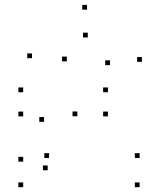

<svg xmlns="http://www.w3.org/2000/svg" viewBox="-20 -772 660 802"><path d="M179.2 -60.8V-80.8H159.2V-60.8ZM303 -286.4V-306.4H283V-286.4ZM259.3 -515.6V-535.6H239.3V-515.6ZM346.7 -615.5V-635.5H326.7V-615.5ZM439.5 -499.9V-519.9H419.5V-499.9ZM572.7 -513.7V-533.7H552.7V-513.7ZM343.6 -731.6V-751.6H323.6V-731.6ZM113.8 -528.9V-548.9H93.8V-528.9ZM164.1 -263.1V-283.1H144.1V-263.1ZM76.8 -96.8V-116.8H56.8V-96.8ZM76.8 10V-10H56.8V10ZM563.2 10V-10H543.2V10ZM563.2 -112.1V-132.1H543.2V-112.1ZM185.1 -112.1V-132.1H165.1V-112.1ZM430.8 -386.7V-406.7H410.8V-386.7ZM76.8 -386.7V-406.7H56.8V-386.7ZM76.8 -285.9V-305.9H56.8V-285.9ZM430.8 -285.9V-305.9H410.8V-285.9Z"/></svg>

Font: Monaspace Krypton Dots Var
Style: Regular
Weight: 400
Designer: Riley Cran and the Lettermatic Team
Version: Version 1.100 (Monaspace Krypton Dots)